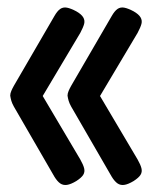

<svg xmlns="http://www.w3.org/2000/svg" viewBox="-20 -498 423 526"><path d="M189 -2Q174 7 163.5 8.5Q153 10 145 4.5Q137 -1 129 -14L18 -206Q13 -215 11 -222Q9 -229 8 -236Q8 -242 11 -249Q14 -256 18 -263L129 -454Q137 -468 145 -473.5Q153 -479 163.5 -477Q174 -475 189 -467Q203 -459 208 -450.5Q213 -442 210.5 -432.5Q208 -423 200 -408L97 -235L200 -61Q208 -47 210.5 -37Q213 -27 208 -19Q203 -11 189 -2ZM346 -2Q331 7 320.5 8.5Q310 10 302 4.5Q294 -1 286 -14L175 -206Q170 -215 168 -222Q166 -229 165 -236Q165 -242 168 -249Q171 -256 175 -263L286 -454Q294 -468 302 -473.5Q310 -479 320.5 -477Q331 -475 346 -467Q360 -459 365 -450.5Q370 -442 367.5 -432.5Q365 -423 357 -408L254 -235L357 -61Q365 -47 367.5 -37Q370 -27 365 -19Q360 -11 346 -2Z"/></svg>

Font: Fredoka Condensed
Style: Regular
Weight: 400
Width: 3
Designer: Ben Nathan
Foundry: Milena B. Brandão, Ben Nathan
Version: Version 2.001